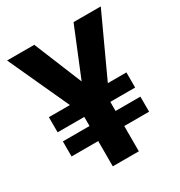

<svg xmlns="http://www.w3.org/2000/svg" viewBox="-170 -837 896 955"><g transform="rotate(-30 278.0 -359.5)"><path d="M165 -718.8 313.5 -356.4 210.9 -278.7 8.8 -718.8ZM243.9 -360 390.6 -718.8H546.9L344.1 -278.7ZM350.6 -378.5V0H201V-378.5ZM493.2 -370.7V-283.8H47.9V-370.7ZM493.2 -231.6V-145.1H47.9V-231.6Z"/></g></svg>

Font: Inter Display V
Style: Regular
Weight: 400
Designer: Rasmus Andersson
Foundry: rsms
Version: Version 3.015;git-src